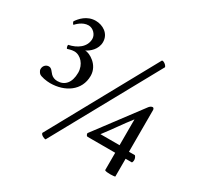

<svg xmlns="http://www.w3.org/2000/svg" viewBox="-141 -793 992 968"><g transform="rotate(30 355.0 -308.5)"><path d="M233.4 13.7 573.2 -602.5C570.3 -614.3 550.8 -627.9 543 -624L203.1 -6.8C203.1 2.9 221.7 13.7 233.4 13.7ZM620.1 -397.5C612.3 -397.5 604.5 -390.6 600.6 -385.7L400.4 -119.1C401.4 -108.4 405.3 -104.5 410.2 -103.5H571.3V-2C581.1 5.9 628.9 2.9 631.8 0V-103.5H668.9C676.8 -117.2 671.9 -134.8 663.1 -142.6H628.9V-385.7C628.9 -390.6 626 -397.5 620.1 -397.5ZM460 -147.5C503.9 -204.1 531.2 -247.1 571.3 -297.9V-147.5ZM98.6 -435.5C103.5 -436.5 120.1 -443.4 137.7 -443.4C173.8 -443.4 208 -407.2 208 -359.4C208 -299.8 178.7 -270.5 137.7 -270.5C123 -270.5 109.4 -275.4 99.6 -285.2C87.9 -296.9 81.1 -313.5 64.5 -313.5C48.8 -313.5 34.2 -300.8 34.2 -281.2C34.2 -268.6 45.9 -257.8 45.9 -257.8C55.7 -249 89.8 -243.2 111.3 -243.2C196.3 -243.2 270.5 -291 270.5 -377C270.5 -441.4 208 -474.6 182.6 -474.6C204.1 -484.4 239.3 -512.7 239.3 -555.7C239.3 -605.5 195.3 -630.9 154.3 -630.9C102.5 -630.9 71.3 -592.8 57.6 -572.3C56.6 -571.3 61.5 -558.6 66.4 -556.6C72.3 -562.5 98.6 -592.8 134.8 -592.8C160.2 -592.8 184.6 -568.4 184.6 -543C184.6 -495.1 141.6 -465.8 93.8 -456.1C91.8 -451.2 94.7 -439.5 98.6 -435.5Z"/></g></svg>

Font: Crimson
Style: Roman
Weight: 400
Version: Version 0.2